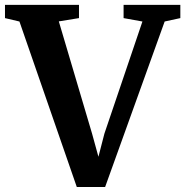

<svg xmlns="http://www.w3.org/2000/svg" viewBox="-40 -763 762 790"><path d="M-19.5 -688.5V-743H285V-688.5L202 -675L339 -212.5L365 -118L389.5 -213L546 -674.5L468.5 -688.5V-743H702V-688.5L637.5 -674.5L392.5 6.5H276L40 -674.5Z"/></svg>

Font: Merriweather Text Regular
Style: Bold
Weight: 700
Designer: Eben Sorkin
Foundry: Eben Sorkin
Version: Version 2.100; ttfautohint (v1.7.19-72a1) -l 8 -r 50 -G 200 